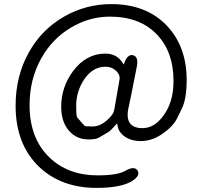

<svg xmlns="http://www.w3.org/2000/svg" viewBox="-20 -742 986 935"><path d="M450 173Q279 173 171 71Q56 -39 56 -227Q56 -372 121 -488Q183 -598 290 -660Q397 -722 522 -722Q690 -722 789.5 -620Q889 -518 889 -352Q889 -260 865 -212Q854 -188 842 -165Q822 -125 769 -89Q719 -55 666 -55Q619 -55 587.5 -77Q556 -99 552 -133Q551 -140 549.5 -140Q548 -140 539 -129Q519 -106 508 -99Q485 -85 462 -72Q447 -63 412 -63Q353 -63 317 -104Q278 -148 278 -222Q278 -318 336 -396Q400 -481 493 -481Q552 -481 581 -430Q583 -426 584 -431Q600 -480 628 -473Q656 -466 646 -416L618 -275Q613 -249 607 -223Q582 -118 674 -118Q732 -118 776 -179Q825 -245 825 -348Q825 -488 746 -572Q663 -661 515 -661Q415 -661 324.5 -607Q234 -553 181 -458Q124 -356 124 -230Q124 -70 219 23Q310 112 456 112Q552 112 590 90Q635 64 650 89Q665 114 621 141Q567 173 450 173ZM430 -126Q478 -126 522 -178Q534 -192 537 -211L562 -354Q565 -370 556 -384Q549 -396 533 -406.5Q517 -417 493 -417Q431 -417 389 -354Q351 -296 351 -227Q351 -176 356 -170Q374 -150 391 -130Q394 -126 430 -126Z"/></svg>

Font: Resource Han Rounded HK
Style: Regular
Weight: 400
Designer: Cyano Hao (round all glyphs); Ryoko NISHIZUKA  (kana, bopomofo & ideographs); Paul D. Hunt (Latin, Greek & Cyrillic); Sa
Foundry: Cyano Hao
Version: 0.990